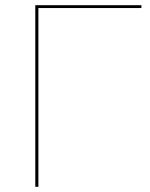

<svg xmlns="http://www.w3.org/2000/svg" viewBox="-20 -720 580 740"><path d="M525 -689H128V0H116V-700H525Z"/></svg>

Font: Lato Hairline
Style: Regular
Weight: 100
Designer: Lukasz Dziedzic
Foundry: tyPoland Lukasz Dziedzic
Version: Version 2.007; 2014-02-27